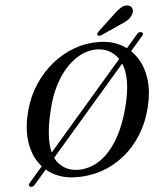

<svg xmlns="http://www.w3.org/2000/svg" viewBox="-61 -952 891 1050"><g transform="rotate(-5 384.0 -427.5)"><path d="M61.4 41.9Q55.8 38.8 55.5 33.6Q55.2 28.3 60.9 22.3L718.9 -739.8Q724.1 -745.6 730.8 -746.9Q737.4 -748.2 743 -745.1Q749.1 -741.8 749.5 -736.9Q749.8 -731.9 744 -726.1L85.6 36.4Q80.2 42.1 73.7 43.5Q67.2 44.9 61.4 41.9ZM510.5 -712.8Q577.2 -710.8 628.4 -682.5Q679.5 -654.1 711.5 -604.3Q743.5 -554.4 752.1 -487.2Q760.7 -419.9 741.6 -339.6Q720.7 -252.6 678.4 -185.7Q636.1 -118.8 578.2 -73.6Q520.3 -28.3 451.8 -6.5Q383.2 15.4 309.3 12.7Q242.4 10.5 191 -18.3Q139.6 -47.1 108.6 -98.3Q77.6 -149.6 71.3 -219.9Q65 -290.3 88.3 -375.7Q108.8 -451 150.1 -513.6Q191.4 -576.2 248.1 -621.8Q304.9 -667.4 371.9 -691.2Q438.9 -715 510.5 -712.8ZM325.9 -26.6Q367.7 -24.6 409.7 -41.1Q451.8 -57.6 490.7 -95.4Q529.6 -133.2 562.2 -194.8Q594.9 -256.3 617.9 -344Q629.4 -388.4 634.5 -425.4Q639.7 -462.4 639.1 -492.9Q638.5 -550.3 619.4 -589.6Q600.4 -628.9 568.7 -649.9Q537 -671 497.8 -673.2Q455.3 -675.8 412.4 -657.4Q369.4 -639 330.7 -600.5Q291.9 -562 261 -504.2Q230 -446.4 211.5 -370.3Q199 -320.6 193.3 -280.5Q187.6 -240.4 187.3 -208.7Q186.3 -118.9 225 -74.2Q263.6 -29.4 325.9 -26.6ZM598 -853.8Q621.8 -877.1 642 -889.7Q662.1 -902.3 682.1 -897.4Q699.3 -893.2 703.8 -878.7Q708.2 -864.1 699.7 -849.2Q691.1 -830.9 673.7 -819.4Q656.2 -807.9 630.7 -797.7L521.7 -748.7Q515.6 -746.4 509.2 -746.8Q502.7 -747.2 500.5 -751.2Q498 -755.9 501.4 -761.2Q504.7 -766.4 509.9 -771.4Z"/></g></svg>

Font: Fraunces
Style: Italic
Weight: 900
Italic angle: -16°
Version: Version 1.000;[0bf87f6ff]